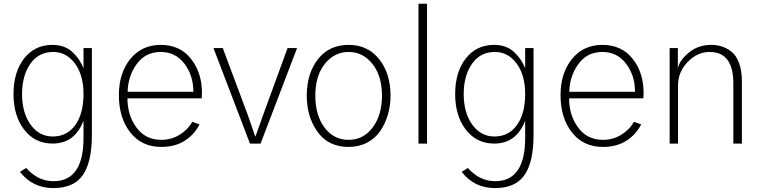

<svg xmlns="http://www.w3.org/2000/svg" viewBox="-20 -753 3994 1007"><path d="M95.7 -259.8Q95.7 -161.1 140.6 -99.1Q185.5 -37.1 256.8 -37.1Q331.1 -37.1 374.5 -96.7Q418 -156.2 418 -260.7Q418 -359.4 373 -419.9Q328.1 -480.5 258.8 -480.5Q182.6 -480.5 139.2 -418.5Q95.7 -356.4 95.7 -259.8ZM50.8 -259.8Q50.8 -375 106.4 -446.3Q162.1 -517.6 254.9 -517.6Q319.3 -517.6 359.4 -480.5Q399.4 -443.4 418 -394.5V-501H461.9V-44.9Q461.9 96.7 414.6 165Q367.2 233.4 259.8 233.4Q150.4 233.4 85 148.4L117.2 127.9Q178.7 197.3 260.7 197.3Q418 197.3 418 -30.3V-120.1Q372.1 0 255.9 0Q163.1 0 106.9 -72.8Q50.8 -145.5 50.8 -259.8Z M603.5 -253.9Q603.5 -370.1 663.6 -443.8Q723.6 -517.6 823.2 -517.6Q923.8 -517.6 981.4 -444.8Q1039.1 -372.1 1039.1 -266.6Q1039.1 -260.7 1038.6 -252Q1038.1 -243.2 1038.1 -237.3H648.4Q648.4 -148.4 695.8 -84Q743.2 -19.5 826.2 -19.5Q878.9 -19.5 922.4 -46.4Q965.8 -73.2 988.3 -114.3L1026.4 -100.6Q1000 -47.9 949.2 -15.1Q898.4 17.6 826.2 17.6Q723.6 17.6 663.6 -58.1Q603.5 -133.8 603.5 -253.9ZM649.4 -271.5H994.1Q994.1 -357.4 947.3 -418.9Q900.4 -480.5 823.2 -480.5Q743.2 -480.5 697.3 -417.5Q651.4 -354.5 649.4 -271.5Z M1099.6 -501H1148.4L1278.3 -153.3Q1285.2 -135.7 1298.3 -96.2Q1311.5 -56.6 1318.4 -38.1H1320.3Q1342.8 -99.6 1361.3 -153.3L1488.3 -501H1538.1L1346.7 0H1291Z M1633.8 -251Q1633.8 -148.4 1682.1 -84Q1730.5 -19.5 1808.6 -19.5Q1885.7 -19.5 1934.6 -84.5Q1983.4 -149.4 1983.4 -251Q1983.4 -354.5 1933.6 -417.5Q1883.8 -480.5 1808.6 -480.5Q1733.4 -480.5 1683.6 -418Q1633.8 -355.5 1633.8 -251ZM1588.9 -251Q1588.9 -367.2 1647.5 -442.4Q1706.1 -517.6 1808.6 -517.6Q1909.2 -517.6 1968.8 -442.4Q2028.3 -367.2 2028.3 -251Q2028.3 -199.2 2014.6 -152.3Q2001 -105.5 1975.1 -66.9Q1949.2 -28.3 1906.2 -5.4Q1863.3 17.6 1808.6 17.6Q1702.1 17.6 1645.5 -61.5Q1588.9 -140.6 1588.9 -251Z M2174.8 0V-733.4H2219.7V0Z M2412.1 -259.8Q2412.1 -161.1 2457 -99.1Q2502 -37.1 2573.2 -37.1Q2647.5 -37.1 2690.9 -96.7Q2734.4 -156.2 2734.4 -260.7Q2734.4 -359.4 2689.5 -419.9Q2644.5 -480.5 2575.2 -480.5Q2499 -480.5 2455.6 -418.5Q2412.1 -356.4 2412.1 -259.8ZM2367.2 -259.8Q2367.2 -375 2422.9 -446.3Q2478.5 -517.6 2571.3 -517.6Q2635.7 -517.6 2675.8 -480.5Q2715.8 -443.4 2734.4 -394.5V-501H2778.3V-44.9Q2778.3 96.7 2731 165Q2683.6 233.4 2576.2 233.4Q2466.8 233.4 2401.4 148.4L2433.6 127.9Q2495.1 197.3 2577.1 197.3Q2734.4 197.3 2734.4 -30.3V-120.1Q2688.5 0 2572.3 0Q2479.5 0 2423.3 -72.8Q2367.2 -145.5 2367.2 -259.8Z M2919.9 -253.9Q2919.9 -370.1 2980 -443.8Q3040 -517.6 3139.6 -517.6Q3240.2 -517.6 3297.9 -444.8Q3355.5 -372.1 3355.5 -266.6Q3355.5 -260.7 3355 -252Q3354.5 -243.2 3354.5 -237.3H2964.8Q2964.8 -148.4 3012.2 -84Q3059.6 -19.5 3142.6 -19.5Q3195.3 -19.5 3238.8 -46.4Q3282.2 -73.2 3304.7 -114.3L3342.8 -100.6Q3316.4 -47.9 3265.6 -15.1Q3214.8 17.6 3142.6 17.6Q3040 17.6 2980 -58.1Q2919.9 -133.8 2919.9 -253.9ZM2965.8 -271.5H3310.5Q3310.5 -357.4 3263.7 -418.9Q3216.8 -480.5 3139.6 -480.5Q3059.6 -480.5 3013.7 -417.5Q2967.8 -354.5 2965.8 -271.5Z M3492.2 0V-501H3535.2V-397.5H3536.1Q3544.9 -437.5 3593.3 -477.5Q3641.6 -517.6 3710.9 -517.6Q3740.2 -517.6 3766.1 -509.3Q3792 -501 3816.9 -481.4Q3841.8 -461.9 3856.4 -421.9Q3871.1 -381.8 3871.1 -324.2V0H3826.2V-315.4Q3826.2 -480.5 3702.1 -480.5Q3637.7 -480.5 3586.9 -428.2Q3536.1 -376 3536.1 -304.7V0Z"/></svg>

Font: Gothic A1 ExtraLight
Style: Regular
Weight: 275
Designer: HanYang I&C Co.,Ltd.
Foundry: HanYang I&C Co.,Ltd.
Version: Version 2.50